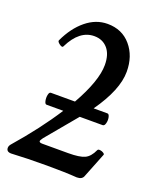

<svg xmlns="http://www.w3.org/2000/svg" viewBox="-125 -730 675 812"><g transform="rotate(20 212.5 -323.5)"><path d="M379.9 -136.2Q386.7 -133.3 389.9 -130.4Q393.1 -127.4 392.1 -125L348.1 -14.2Q342.3 3.9 317.9 3.9Q265.6 0 182.1 0Q91.8 0 22.9 3.9Q1 3.9 1 -14.2Q1 -22.5 7.8 -30.8Q103.5 -140.6 168 -241.2H92.8Q85.9 -241.2 83 -254.6Q80.1 -268.1 82.8 -281.5Q85.4 -294.9 92.8 -294.9H201.2Q267.1 -411.6 267.1 -482.9Q267.1 -530.8 244.4 -556.9Q221.7 -583 184.1 -583Q117.7 -583 76.2 -499Q72.8 -488.8 58.1 -500Q45.9 -509.3 48.8 -515.1Q78.1 -578.1 122.6 -614.5Q167 -650.9 219.2 -650.9Q284.7 -650.9 324.2 -604.7Q363.8 -558.6 363.8 -487.8Q363.8 -406.2 285.2 -294.9H347.2Q354.5 -294.9 357.4 -281.5Q360.4 -268.1 356.9 -254.6Q353.5 -241.2 345.2 -241.2H242.2L127 -103Q118.2 -90.8 118.2 -86.9Q118.2 -80.1 132.8 -80.1H249Q299.8 -80.1 322.5 -90.6Q345.2 -101.1 359.9 -133.8Q362.8 -141.6 379.9 -136.2Z"/></g></svg>

Font: Junicode SmCond Medium
Style: Regular
Weight: 500
Width: 4
Designer: Peter S. Baker
Version: Version 2.206